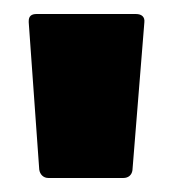

<svg xmlns="http://www.w3.org/2000/svg" viewBox="-20 -720 246 274"><path d="M49 -466H156C163 -466 168 -470 169 -477L186 -688C187 -696 182 -700 174 -700H32C25 -700 21 -697 21 -690C21 -690 21 -689 21 -688L36 -478C37 -471 42 -466 49 -466Z"/></svg>

Font: Barlow Condensed ExtraBold
Style: Regular
Weight: 800
Width: 3
Designer: Jeremy Tribby
Foundry: Tribby Type
Version: Version 1.422;hotconv 1.0.109;makeotfexe 2.5.65596